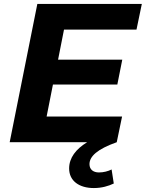

<svg xmlns="http://www.w3.org/2000/svg" viewBox="-20 -720 738 972"><path d="M671 -570 698 -700H169L29 0H421C364 35 330 79 330 133C330 196 381 232 455 232C495 232 529 222 556 209L545 138C527 147 504 153 481 153C452 153 433 138 433 111C433 72 472 35 571 0L598 -130H216L248 -292H574L599 -418H274L304 -570Z"/></svg>

Font: AWKNG-Font
Style: Bold Italic
Weight: 700
Italic angle: -11.3°
Designer: Awakening Church
Foundry: Awakening Church
Version: Version 1.700;PS 001.700;hotconv 1.0.88;makeotf.lib2.5.64775